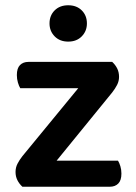

<svg xmlns="http://www.w3.org/2000/svg" viewBox="-20 -709 515 729"><path d="M65 0Q53 -11 46 -25Q39 -39 39 -56Q39 -73 46.5 -87.5Q54 -102 65 -116L277 -374H57Q52 -382 48 -395.5Q44 -409 44 -424Q44 -450 56 -462Q68 -474 88 -474H406Q418 -463 425 -449Q432 -435 432 -417Q432 -401 424.5 -386.5Q417 -372 406 -358L195 -99H428Q433 -91 437 -78Q441 -65 441 -50Q441 -24 429 -12Q417 0 397 0ZM310 -620Q310 -591 290.5 -571Q271 -551 239 -551Q207 -551 187.5 -571Q168 -591 168 -620Q168 -650 187.5 -669.5Q207 -689 239 -689Q271 -689 290.5 -669.5Q310 -650 310 -620Z"/></svg>

Font: Baloo Paaji 2 SemiBold
Style: Regular
Weight: 600
Designer: Shuchita Grover, Noopur Datye and Ek Type
Foundry: Ek Type
Version: Version 1.640;hotconv 1.0.111;makeotfexe 2.5.65597; ttfautoh